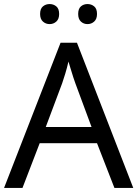

<svg xmlns="http://www.w3.org/2000/svg" viewBox="-20 -928 679 948"><path d="M545 0 459 -221H176L91 0H0L279 -717H360L638 0ZM352 -517Q349 -525 342 -546Q335 -567 328.5 -589.5Q322 -612 318 -624Q311 -593 302 -563.5Q293 -534 287 -517L206 -301H432ZM178 -859Q178 -885 192 -896.5Q206 -908 225 -908Q244 -908 258 -896.5Q272 -885 272 -859Q272 -834 258 -821.5Q244 -809 225 -809Q206 -809 192 -821.5Q178 -834 178 -859ZM366 -859Q366 -885 379.5 -896.5Q393 -908 412 -908Q431 -908 445 -896.5Q459 -885 459 -859Q459 -834 445 -821.5Q431 -809 412 -809Q393 -809 379.5 -821.5Q366 -834 366 -859Z"/></svg>

Font: Noto Sans Hatran
Style: Regular
Weight: 400
Designer: Monotype Design Team
Foundry: Monotype Imaging Inc.
Version: Version 2.001; ttfautohint (v1.8.4.7-5d5b)